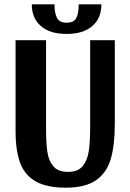

<svg xmlns="http://www.w3.org/2000/svg" viewBox="-20 -846 603 888"><path d="M284 22Q197 22 146 -6.5Q95 -35 73.5 -92Q52 -149 52 -241V-660H193V-252Q193 -185 199 -143.5Q205 -102 227 -76.5Q249 -51 295 -51Q341 -51 363 -78.5Q385 -106 391 -149.5Q397 -193 397 -263V-660H511V-274Q511 -174 492 -110Q473 -46 423.5 -12Q374 22 284 22ZM288 -689Q211 -689 169 -725.5Q127 -762 127 -826H232Q232 -786 243.5 -763.5Q255 -741 288 -741Q322 -741 333 -763Q344 -785 344 -826H449Q449 -762 407 -725.5Q365 -689 288 -689Z"/></svg>

Font: Sansita Medium
Style: Regular
Weight: 500
Designer: Pablo Cosgaya
Foundry: Omnibus-Type
Version: Version 1.006